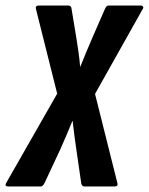

<svg xmlns="http://www.w3.org/2000/svg" viewBox="-48 -675 538 695"><path d="M-18 0Q-32 0 -26 -12L159 -336L82 -643Q79 -655 93 -655H199Q210 -655 211 -643L229 -534Q233 -509 236.5 -484Q240 -459 242 -434H243Q253 -459 263 -483.5Q273 -508 284 -533L332 -643Q337 -655 345 -655H462Q467 -655 469.5 -651.5Q472 -648 469 -643L296 -335L377 -12Q380 0 367 0H258Q248 0 246 -12L228 -136Q224 -161 221 -186.5Q218 -212 215 -237H214Q204 -212 193 -186.5Q182 -161 171 -136L113 -12Q107 0 99 0Z"/></svg>

Font: Sofia Sans Extra Condensed ExtraBold
Style: Italic
Weight: 800
Italic angle: -9°
Designer: Botio Nikoltchev, Ani Petrova
Foundry: lettersoup
Version: Version 4.101; ttfautohint (v1.8.4.7-5d5b)